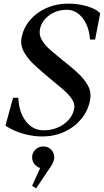

<svg xmlns="http://www.w3.org/2000/svg" viewBox="-20 -736 574 1058"><path d="M213 16Q178 16 140 8.5Q102 1 68 -13Q34 -27 10 -44L52 -197H81Q84 -118 122.5 -68Q161 -18 219 -18Q284 -18 331.5 -52Q379 -86 389 -138Q394 -164 376 -190.5Q358 -217 326 -244.5Q294 -272 258 -301Q216 -336 176 -372Q136 -408 113.5 -447Q91 -486 99 -529Q110 -584 146 -626Q182 -668 236.5 -692Q291 -716 355 -716Q394 -716 429 -709Q464 -702 491.5 -690Q519 -678 532 -662L504 -518H476Q471 -590 435.5 -636Q400 -682 349 -682Q293 -682 251 -651.5Q209 -621 200 -574Q194 -543 211.5 -514Q229 -485 261 -457.5Q293 -430 329 -401Q369 -370 406 -336.5Q443 -303 464 -265.5Q485 -228 476 -183Q465 -125 427.5 -80Q390 -35 334.5 -9.5Q279 16 213 16ZM179 302 157 288 214 162V192Q190 190 173.5 172.5Q157 155 157 131Q157 106 175 88.5Q193 71 219 71Q245 71 262 88.5Q279 106 279 131Q279 140 274.5 153Q270 166 263 177Z"/></svg>

Font: Wittgenstein
Style: Italic
Weight: 400
Italic angle: -11°
Designer: Jörg Drees
Foundry: Jörg Drees
Version: Version 1.500